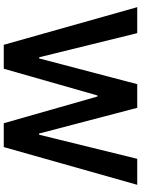

<svg xmlns="http://www.w3.org/2000/svg" viewBox="119 -886 767 1046"><g transform="rotate(90 503.0 -363.5)"><path d="M224.6 0 19.5 -727.1H161.1L292.5 -192.9H298.8L439 -727.1H567.9L708 -192.4H714.4L845.7 -727.1H987.3L781.7 0H651.9L506.3 -510.3H500.5L355 0Z"/></g></svg>

Font: Interop SemBd
Style: Regular
Weight: 600
Designer: Rasmus Andersson, Google, Jang Haemin
Foundry: jhaemin
Version: Version 1.007